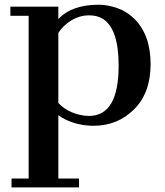

<svg xmlns="http://www.w3.org/2000/svg" viewBox="-20 -528 707 821"><path d="M229.5 -446.3Q286.1 -507.8 402.3 -507.8Q440.9 -507.8 482.7 -492.9Q524.4 -478 555.7 -446.3Q624 -377.4 624 -253.9Q624 -130.4 553.2 -60.3Q482.4 9.8 380.4 9.8Q314.9 9.8 259.8 -17.1Q242.7 -25.4 229.5 -35.6V235.4H317.9V273.4H29.3V235.4H102.5V-460.4H24.4V-499.5H229.5ZM359.9 -32.2Q487.3 -32.2 487.3 -247.1Q487.3 -406.7 418.5 -448.2Q394.5 -462.9 357.4 -462.4Q320.3 -461.9 285.9 -441.4Q251.5 -420.9 229.5 -387.2V-87.9Q266.1 -48.3 325.7 -36.1Q343.3 -32.2 359.9 -32.2Z"/></svg>

Font: Cantata One
Style: Regular
Weight: 400
Designer: Joana Maria Correia da Silva
Foundry: Joana Maria Correia da Silva
Version: Version 1.002